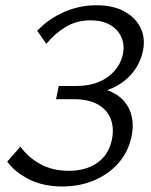

<svg xmlns="http://www.w3.org/2000/svg" viewBox="-20 -687 563 717"><path d="M212.4 9.4Q142.5 9.4 89.8 -16.7Q37.1 -42.8 7 -83.4L56.4 -139.6Q85.7 -98.5 131.2 -73.9Q176.7 -49.2 236.8 -49.2Q299.8 -49.2 341.8 -77.9Q383.8 -106.6 396.5 -159.6Q406.8 -202 395.4 -237.5Q384 -273.1 349 -294.9Q314.1 -316.6 253.8 -316.6H189.3L199.5 -365.9H264Q313.6 -365.9 349.8 -381.4Q385.9 -396.8 408 -422.6Q430 -448.5 437.4 -478.1Q446.6 -514 434.9 -544.3Q423.2 -574.5 393.4 -592.8Q363.5 -611 318 -611Q266.5 -611 225.9 -586.8Q185.2 -562.6 153.1 -523.3L118.9 -571.8Q160.2 -615.8 218 -641.6Q275.9 -667.4 340.3 -667.4Q404.7 -667.4 447.4 -642.7Q490.1 -618.1 507.4 -577.4Q524.6 -536.6 511.6 -487.4Q503.1 -454.1 483.6 -426.5Q464.2 -398.8 436.1 -378.8Q408.1 -358.7 373.3 -348Q338.5 -337.3 299.8 -337.3L305.6 -361.6Q352.5 -361.6 387.6 -347.7Q422.6 -333.7 444.3 -308.3Q466 -282.8 472.8 -248.3Q479.6 -213.8 470.2 -172.7Q457.6 -117.4 421 -76.5Q384.3 -35.6 330.6 -13.1Q277 9.4 212.4 9.4Z"/></svg>

Font: Ysabeau
Style: Bold Italic
Weight: 700
Italic angle: -12°
Designer: Christian Thalmann (Catharsis Fonts)
Version: Version 2.002